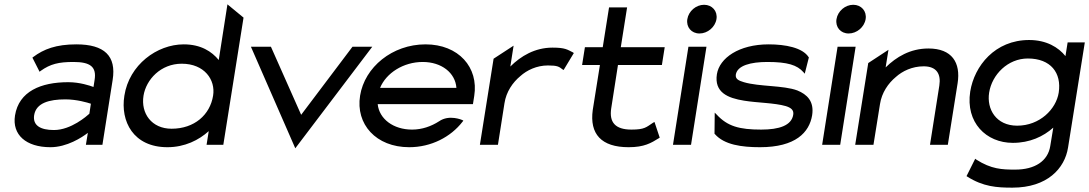

<svg xmlns="http://www.w3.org/2000/svg" viewBox="-20 -666 5009 883"><path d="M49 -135C35 -46 100 11 212 11C288 11 357 -34 384 -55L375 0H451L498 -298C516 -409 460 -462 331 -462C238 -462 181 -440 133 -404L129 -401L162 -336L167 -340C212 -372 250 -381 318 -381C395 -381 425 -359 415 -298L410 -266C394 -272 347 -288 294 -288C168 -288 67 -246 49 -135ZM137 -136C146 -193 207 -209 281 -209C333 -209 383 -194 398 -189L391 -143C380 -133 307 -68 228 -68C166 -68 130 -89 137 -136Z M552 -226C533 -108 593 11 750 11C830 11 895 -22 940 -63L930 0H1007L1100 -585L1026 -646L986 -390C954 -429 904 -462 825 -462C702 -462 574 -368 552 -226ZM640 -226C652 -300 719 -373 816 -373C920 -373 972 -299 960 -226C946 -138 874 -74 769 -74C677 -74 627 -145 640 -226Z M1134 -451 1338 16 1692 -451H1601L1365 -138L1226 -451Z M1636 -226C1615 -95 1709 11 1862 11C1963 11 2053 -36 2107 -106L2111 -111L2106 -114C2106 -114 2046 -141 1999 -108C1963 -85 1921 -70 1875 -70C1789 -70 1724 -119 1717 -187H2155L2161 -225C2182 -356 2089 -462 1937 -462C1784 -462 1657 -357 1636 -226ZM1728 -262C1756 -330 1835 -381 1924 -381C2011 -381 2074 -331 2079 -262Z M2187 0H2270L2300 -191C2308 -244 2338 -287 2373 -316C2403 -343 2448 -365 2500 -365C2545 -365 2551 -359 2567 -347L2572 -344L2619 -422L2615 -425C2589 -438 2579 -447 2521 -447C2440 -447 2375 -408 2327 -360L2342 -456L2250 -396Z M2657 -367H2739L2706 -160C2691 -50 2745 11 2871 11C2943 11 2974 -8 3011 -31L3014 -33L2990 -105L2984 -102C2952 -81 2945 -70 2884 -70C2809 -70 2781 -104 2791 -168L2822 -367H3024L3037 -449H2835L2864 -632H2781L2752 -449H2670Z M3141 -578C3135 -541 3160 -512 3197 -512C3234 -512 3269 -541 3275 -578C3281 -615 3255 -644 3218 -644C3181 -644 3147 -615 3141 -578ZM3075 0H3158L3229 -451H3146Z M3277 -325C3264 -241 3327 -215 3402 -203C3463 -193 3542 -193 3594 -178C3616 -171 3632 -161 3628 -138C3620 -89 3564 -70 3481 -70C3380 -70 3326 -85 3276 -139L3267 -148L3266 -51L3268 -49C3311 0 3391 11 3475 11C3639 11 3702 -57 3715 -136C3725 -201 3691 -232 3647 -250C3583 -274 3472 -267 3401 -288C3378 -295 3361 -302 3364 -323C3371 -365 3433 -381 3509 -381C3602 -381 3646 -367 3675 -334L3681 -327L3700 -402L3699 -403C3671 -447 3592 -462 3515 -462C3378 -462 3289 -399 3277 -325Z M3827 -578C3821 -541 3846 -512 3883 -512C3920 -512 3955 -541 3961 -578C3967 -615 3941 -644 3904 -644C3867 -644 3833 -615 3827 -578ZM3761 0H3844L3915 -451H3832Z M3913 0H3997L4027 -187C4035 -240 4065 -283 4100 -312C4130 -339 4175 -361 4228 -361C4288 -361 4308 -325 4300 -273L4257 0H4339L4384 -283C4399 -378 4358 -443 4250 -443C4166 -443 4102 -404 4053 -356L4066 -437L3973 -376Z M4442 -245C4420 -103 4515 -9 4638 -9C4716 -9 4778 -38 4824 -79L4810 6C4799 75 4739 114 4649 114C4588 114 4539 112 4470 68L4465 64L4425 144L4428 146C4502 193 4565 197 4636 197C4796 197 4877 109 4892 12L4969 -471H4890L4880 -408C4848 -448 4793 -482 4713 -482C4556 -482 4461 -363 4442 -245ZM4529 -240C4542 -323 4615 -397 4707 -397C4812 -397 4863 -331 4849 -240C4837 -164 4762 -88 4658 -88C4561 -88 4517 -164 4529 -240Z"/></svg>

Font: Charger Pro
Style: BdExtObl
Weight: 700
Designer: Jasper
Foundry: Cannot Into Space Fonts
Version: Version 1.09